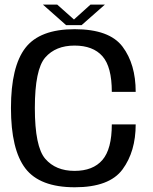

<svg xmlns="http://www.w3.org/2000/svg" viewBox="-20 -807 664 832"><path d="M304 4.5Q454 4.5 511 -73Q568 -150.5 568 -268H464.5Q464.5 -161 423.8 -113.8Q383 -66.5 303 -66.5Q221.5 -66.5 176.2 -118.8Q131 -171 131 -339Q131 -506 176 -557.8Q221 -609.5 303 -609.5Q383 -609.5 423.8 -563.5Q464.5 -517.5 464.5 -409H568Q568 -529 511 -604.8Q454 -680.5 303.5 -680.5Q152.5 -680.5 90 -599.5Q27.5 -518.5 27.5 -339Q27.5 -159 90 -77.2Q152.5 4.5 304 4.5ZM266.5 -698H333.5L434.5 -787H372L300.5 -722.5L228 -787H166Z"/></svg>

Font: Anybody UltraCondensed Thin
Style: Regular
Weight: 400
Version: Version 1.111